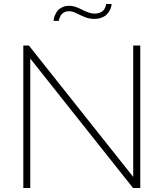

<svg xmlns="http://www.w3.org/2000/svg" viewBox="-20 -937 815 957"><path d="M324.2 -880.9Q309.6 -880.9 298.3 -874.5Q287.1 -868.2 282.2 -858.9Q277.3 -849.6 275.1 -843Q272.9 -836.4 272.9 -833H247.1Q247.1 -836.9 248.5 -844.2Q250 -851.6 254.9 -863Q259.8 -874.5 267.8 -884.3Q275.9 -894 290.8 -901.1Q305.7 -908.2 325.2 -908.2Q352.1 -908.2 389.2 -888.7Q426.3 -869.1 451.2 -869.1Q466.3 -869.1 477.8 -873.8Q489.3 -878.4 494.9 -884.8Q500.5 -891.1 503.9 -898.7Q507.3 -906.2 508.1 -910.4Q508.8 -914.6 508.8 -917H536.1Q536.1 -912.6 534.7 -905.3Q533.2 -897.9 527.6 -886.7Q522 -875.5 513.2 -866Q504.4 -856.4 487.8 -849.6Q471.2 -842.8 450.2 -842.8Q424.8 -842.8 401.9 -852.3Q378.9 -861.8 359.9 -871.3Q340.8 -880.9 324.2 -880.9ZM130.9 -645V0H96.2V-710H124L644 -55.2V-710H679.2V0H643.1Z"/></svg>

Font: Rawline ExtraLight
Style: Regular
Weight: 275
Designer: Matt McInerney, Pablo Impallari, Rodrigo Fuenzalida
Foundry: Matt McInerney, Pablo Impallari, Rodrigo Fuenzalida
Version: Version 4.020;PS 004.020;hotconv 1.0.88;makeotf.lib2.5.64775